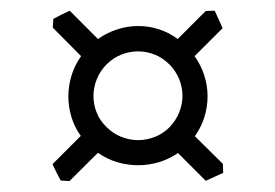

<svg xmlns="http://www.w3.org/2000/svg" viewBox="-20 -471 509 355"><path d="M177.2 -352.1Q165 -339.8 158.9 -324.5Q152.8 -309.1 152.8 -293.5Q152.8 -277.8 158.7 -262.9Q164.6 -248 176.8 -236.3Q189.5 -223.6 204.6 -217.8Q219.7 -211.9 235.4 -211.9Q251 -211.9 266.1 -217.8Q281.2 -223.6 293.5 -235.8Q305.2 -248 311.3 -263.2Q317.4 -278.3 317.4 -293.9Q317.4 -309.6 311.3 -324.7Q305.2 -339.8 293 -352.1Q280.8 -364.3 265.9 -370.1Q251 -376 235.4 -376Q219.7 -376 204.6 -370.1Q189.5 -364.3 177.2 -352.1ZM360.4 -136.7 309.1 -188Q292.5 -176.8 273.7 -171.1Q254.9 -165.5 235.4 -165.5Q215.8 -165.5 196.8 -171.1Q177.7 -176.8 161.1 -188.5L108.4 -136.2L92.3 -137.2Q88.4 -144 84.5 -151.9Q80.6 -159.7 77.1 -167.5L129.4 -219.7Q117.7 -235.8 112.1 -254.6Q106.4 -273.4 106.4 -293Q106.4 -312.5 112.3 -331.5Q118.2 -350.6 129.9 -367.2L77.6 -419.9L78.6 -436Q85.4 -439.9 93.3 -443.8Q101.1 -447.8 108.9 -451.2L161.1 -398.9Q177.7 -410.6 196.8 -416.7Q215.8 -422.9 235.4 -422.9Q254.9 -422.9 273.4 -417Q292 -411.1 308.6 -398.9L360.4 -450.7L377 -451.2L391.6 -418.9L339.8 -367.2Q351.6 -350.6 357.7 -331.5Q363.8 -312.5 363.8 -293Q363.8 -273.4 357.9 -254.6Q352.1 -235.8 340.3 -219.2L392.1 -168L392.6 -151.4Z"/></svg>

Font: Gentium Plus Cyr
Style: Regular
Weight: 400
Designer: J. Victor Gaultney, Annie Olsen, Iska Routamaa, Becca Hirsbrunner
Foundry: SIL International
Version: Version 5.000